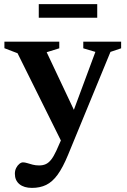

<svg xmlns="http://www.w3.org/2000/svg" viewBox="-20 -662 619 936"><path d="M360 -84.5 286.5 42.5 65.5 -402.5 1.5 -427V-459H269V-426.5L207.5 -407.5ZM136 254Q97 254 74.8 235.8Q52.5 217.5 52.5 185Q52.5 169 59 156.5Q65.5 144 74.5 136.8Q83.5 129.5 92 129.5Q101 129.5 113 133.2Q125 137 139.5 140.8Q154 144.5 170.5 144.5Q189.5 144.5 203.5 138Q217.5 131.5 229.8 115.8Q242 100 254.5 73L300 -29.5L323 -80.5L445 -409L386 -426.5V-459H570.5V-426.5L518.5 -409L312 92.5Q286.5 154.5 260.8 189.8Q235 225 205 239.5Q175 254 136 254ZM169 -575.5V-642H454V-575.5Z"/></svg>

Font: Newsreader SemiBold
Style: Regular
Weight: 600
Designer: Hugues Gentile
Foundry: Production Type
Version: Version 1.003